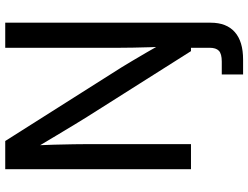

<svg xmlns="http://www.w3.org/2000/svg" viewBox="-130 -638 972 752"><g transform="rotate(-90 356.0 -262.0)"><path d="M440.4 204.1V120.6Q448.2 120.6 465.1 120.6Q481.9 120.6 490.7 120.6Q521 120.6 533 109.4Q544.9 98.1 544.9 72.8V-62H643.1V77.1Q643.1 139.2 606.4 171.6Q569.8 204.1 498.5 204.1Q480.5 204.1 465.8 204.1Q451.2 204.1 440.4 204.1ZM69.3 0V-727.5H179.7L468.8 -271Q478.5 -255.4 493.7 -229.7Q508.8 -204.1 526.1 -174.6Q543.5 -145 559.6 -116.2L549.8 -95.2Q548.3 -122.1 547.1 -158.2Q545.9 -194.3 545.4 -227.1Q544.9 -259.8 544.9 -275.9V-727.5H643.1V0H531.7L274.4 -406.7Q263.2 -424.8 244.6 -455.1Q226.1 -485.4 201.7 -526.4Q177.2 -567.4 148.4 -615.7L161.6 -638.2Q164.1 -582 165.3 -536.9Q166.5 -491.7 167 -459.2Q167.5 -426.8 167.5 -407.7V0Z"/></g></svg>

Font: Inter Cardless Display
Style: Regular
Weight: 400
Designer: Rasmus Andersson
Foundry: rsms
Version: Version 4.001;git-9221beed3